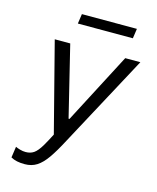

<svg xmlns="http://www.w3.org/2000/svg" viewBox="-126 -768 853 1042"><g transform="rotate(15 300.0 -247.5)"><path d="M113 186Q89 186 70 182Q51 178 35 169L44 107Q54 112 70 116.5Q86 121 101 121Q128 121 147 108Q166 95 187 60Q203 33 225 -10L96 -511H183L280 -114H285L492 -511H577L300 4Q266 69 238 109Q210 149 181 167.5Q152 186 113 186ZM195 -626 203 -681H512L504 -626Z"/></g></svg>

Font: Chivo Mono Medium Light
Style: Italic
Weight: 300
Italic angle: -8.05°
Monospace: yes
Version: Version 1.008